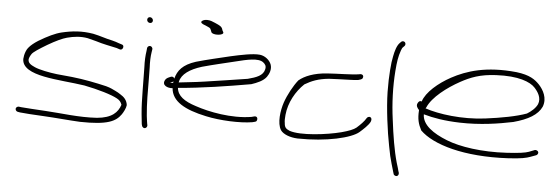

<svg xmlns="http://www.w3.org/2000/svg" viewBox="-56 -902 3746 1296"><g transform="rotate(5 1817.5 -254.5)"><path d="M71 -26C58 -17 65 2 79 5L95 8C123 11 189 16 257 19C336 23 425 32 504 36C693 40 746 10 781 -39C792 -55 807 -83 809 -104C805 -138 784 -158 759 -173C749 -180 737 -187 722 -194C707 -201 692 -210 659 -219C586 -236 508 -252 425 -261L321 -271C269 -277 199 -291 169 -305C140 -318 122 -329 122 -353C123 -364 129 -377 139 -392C149 -406 184 -429 239 -462C294 -494 337 -514 367 -522C413 -534 458 -540 507 -531L565 -516C611 -501 667 -491 707 -482L728 -475C750 -466 762 -505 740 -509L718 -516C705 -521 693 -525 673 -530C624 -540 591 -554 542 -564C464 -577 400 -571 328 -554C286 -544 236 -520 176 -484C119 -448 103 -421 97 -404C90 -386 87 -369 86 -354C86 -234 345 -237 513 -211C609 -192 700 -165 739 -143C757 -133 766 -123 773 -103C756 -51 717 -10 616 -1C491 7 376 -11 267 -17C201 -20 132 -26 100 -28L85 -30C80 -31 75 -29 71 -26Z M896 -690C896 -679 906 -670 917 -670C928 -670 935 -677 935 -688C935 -699 925 -709 914 -709C903 -709 896 -701 896 -690ZM905 -370C905 -347 906 -324 906 -298C906 -272 906 -245 907 -216L909 -128C910 -88 917 -15 921 15L924 26C925 31 928 34 932 37C945 47 962 33 959 18L957 8C956 1 953 -16 950 -43C942 -123 942 -214 942 -298C942 -324 941 -348 941 -371C939 -408 940 -445 945 -475L948 -494C949 -499 947 -504 944 -508C934 -521 915 -515 912 -500L910 -480C905 -448 903 -410 905 -370Z M1052 -296C1030 -258 1075 -241 1107 -245C1114 -156 1202 -107 1348 -76C1444 -55 1580 -49 1664 -63L1683 -68C1688 -69 1691 -72 1693 -77C1699 -93 1691 -107 1673 -103L1654 -98C1519 -76 1365 -107 1274 -138C1195 -163 1148 -196 1143 -250C1302 -263 1473 -290 1634 -318C1673 -331 1714 -348 1735 -377C1750 -398 1764 -431 1752 -463C1741 -491 1710 -517 1675 -521C1627 -526 1548 -509 1480 -494C1401 -475 1321 -457 1248 -436C1161 -408 1127 -366 1113 -310C1111 -318 1100 -325 1090 -321L1078 -316C1066 -311 1057 -305 1052 -296ZM1088 -281C1089 -282 1090 -282 1091 -283L1103 -287C1105 -288 1107 -289 1109 -291C1108 -288 1108 -284 1108 -281C1100 -280 1093 -280 1088 -281ZM1145 -287C1145 -289 1145 -291 1146 -293C1157 -344 1211 -381 1292 -406C1364 -426 1443 -444 1517 -462C1589 -480 1667 -499 1701 -472C1715 -461 1724 -449 1719 -427C1710 -383 1665 -367 1607 -352C1513 -338 1412 -321 1318 -308C1246 -297 1189 -293 1145 -287ZM1261 -706C1261 -701 1268 -696 1274 -693L1298 -683C1320 -673 1325 -673 1330 -658L1335 -645C1343 -623 1425 -628 1415 -651L1408 -664C1403 -688 1388 -694 1354 -709L1329 -719C1321 -722 1309 -724 1299 -724C1277 -724 1261 -715 1261 -706Z M1861 -26C1879 0 1925 18 1977 20C2173 24 2341 -17 2390 -60C2415 -82 2447 -111 2459 -135C2464 -147 2465 -161 2454 -166C2445 -171 2433 -164 2430 -158C2417 -135 2392 -110 2367 -88C2350 -74 2317 -61 2268 -48C2172 -23 1994 -1 1919 -27C1894 -38 1884 -46 1882 -77C1879 -92 1880 -110 1882 -132C1890 -216 1935 -295 1991 -348C2037 -375 2081 -393 2153 -400C2176 -401 2200 -402 2221 -403C2263 -405 2326 -405 2350 -409C2361 -413 2376 -414 2380 -425C2388 -444 2372 -454 2353 -448C2304 -440 2207 -440 2139 -435C2049 -429 1986 -403 1948 -371C1916 -331 1881 -266 1863 -213C1845 -159 1832 -72 1861 -26Z M2555 -346C2557 -235 2578 -79 2597 16C2606 66 2615 105 2624 134C2632 163 2637 181 2640 189L2644 202C2645 207 2649 210 2653 212C2668 220 2681 208 2678 191L2674 179C2672 170 2667 152 2658 124C2635 43 2619 -57 2606 -163C2591 -270 2587 -387 2595 -491C2600 -555 2605 -589 2620 -632C2624 -644 2628 -652 2633 -656L2642 -665C2645 -668 2647 -673 2647 -678C2647 -689 2639 -696 2629 -696C2624 -696 2620 -694 2617 -691L2608 -682C2589 -663 2578 -625 2571 -588C2566 -566 2562 -535 2559 -494C2556 -453 2554 -404 2555 -346Z M2763 -287C2754 -270 2767 -253 2777 -243V-240C2773 -183 2782 -149 2804 -107C2893 -19 3104 45 3404 29C3494 24 3527 16 3554 6L3592 -8C3597 -10 3600 -14 3602 -18C3610 -34 3592 -45 3579 -42L3541 -27C3517 -18 3475 -12 3392 -7C3223 3 3073 -20 2983 -56C2889 -93 2812 -145 2812 -217C2878 -198 2955 -185 3058 -182C3197 -178 3322 -198 3418 -218C3518 -245 3581 -282 3607 -338C3630 -397 3599 -452 3567 -486C3538 -516 3502 -544 3410 -555C3203 -576 3071 -532 2973 -479C2890 -434 2810 -366 2790 -302C2775 -308 2767 -296 2763 -287ZM2820 -258 2825 -266C2855 -336 2951 -409 3037 -456C3103 -492 3167 -518 3275 -523C3427 -531 3508 -497 3540 -462C3563 -437 3592 -396 3574 -352C3561 -324 3533 -300 3505 -283C3437 -258 3336 -239 3227 -225C3071 -205 2910 -227 2820 -258Z"/></g></svg>

Font: Stray Cat
Style: UltExt
Weight: 400
Version: Version 1.0